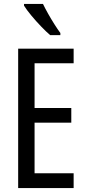

<svg xmlns="http://www.w3.org/2000/svg" viewBox="-20 -963 442 983"><path d="M357 0H73V-714H357V-639H157V-410H345V-335H157V-76H357ZM200 -943Q211 -920 226.5 -892.5Q242 -865 258.5 -839Q275 -813 289 -794V-783H237Q217 -800 190.5 -827.5Q164 -855 140 -884Q116 -913 103 -934V-943Z"/></svg>

Font: Noto Sans Ethiopic ExtraCondensed
Style: Regular
Weight: 400
Width: 2
Designer: Monotype Design Team
Foundry: Monotype Imaging Inc.
Version: Version 2.102; ttfautohint (v1.8.4.7-5d5b)